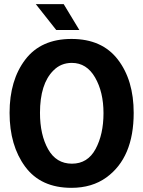

<svg xmlns="http://www.w3.org/2000/svg" viewBox="-20 -897 688 922"><path d="M323 5Q422 5 491 -45Q622 -140 622 -355Q622 -512 546 -611Q470 -710 323.5 -710Q177 -710 101.5 -611Q26 -512 26 -355Q26 -198 101 -96.5Q176 5 323 5ZM325 -595Q396 -595 436.5 -525Q477 -455 477 -353.5Q477 -252 439 -181.5Q401 -111 325.5 -111Q250 -111 211 -180.5Q172 -250 172 -355Q172 -494 236 -558Q272 -595 325 -595ZM361 -753H250L152 -877H286Z"/></svg>

Font: Gudea
Style: Bold
Weight: 700
Designer: Agustina Mingote
Foundry: Agustina Mingote
Version: Version 1.002